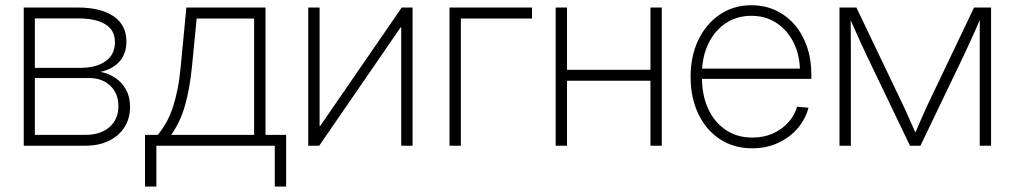

<svg xmlns="http://www.w3.org/2000/svg" viewBox="-20 -551 3837 726"><path d="M69.8 0V-522.5H274.9Q360.8 -522.5 409.4 -489.5Q458 -456.5 458 -394Q458 -347.7 431.4 -318.1Q404.8 -288.6 359.9 -279.3Q392.6 -272.9 417.5 -255.6Q442.4 -238.3 457 -211.2Q471.7 -184.1 471.7 -147Q471.7 -103 450.7 -70.1Q429.7 -37.1 391.8 -18.6Q354 0 303.2 0ZM111.8 -41H303.2Q359.9 -41 393.8 -70.3Q427.7 -99.6 427.7 -149.4Q427.7 -197.8 397 -226.8Q366.2 -255.9 317.9 -255.9H111.8ZM111.8 -294.4H283.2Q343.3 -294.4 378.9 -319.3Q414.6 -344.2 414.6 -392.1Q414.6 -437 378.2 -459.2Q341.8 -481.4 274.9 -481.4H111.8Z M528.3 154.3V-41H576.7Q595.2 -63.5 609.4 -89.1Q623.5 -114.7 633.8 -145.8Q644 -176.8 651.6 -215.1Q659.2 -253.4 663.6 -301.3L684.6 -522.5H983.9V-41H1062V154.3H1019V0H571.3V154.3ZM627.4 -41H940.9V-481H723.6L706.1 -301.3Q697.8 -216.3 679.9 -153.3Q662.1 -90.3 627.4 -41Z M1540 0H1497.1V-447.8H1495.1L1187 0H1145.5V-522.5H1188.5V-74.2H1190.4L1499 -522.5H1540Z M1991.7 -522.5V-481H1722.7V0H1679.7V-522.5Z M2452.6 -287.1V-245.6H2112.3V-287.1ZM2124 -522.5V0H2081.1V-522.5ZM2482.4 -522.5V0H2439.5V-522.5Z M2824.7 9.8Q2754.4 9.8 2701.7 -25.1Q2648.9 -60.1 2620.1 -121.3Q2591.3 -182.6 2591.3 -260.3Q2591.3 -338.9 2620.6 -399.9Q2649.9 -460.9 2701.9 -496.1Q2753.9 -531.2 2820.8 -531.2Q2871.1 -531.2 2912.6 -512Q2954.1 -492.7 2984.4 -457.8Q3014.6 -422.9 3031.2 -375Q3047.9 -327.1 3047.9 -269.5V-252.9H2614.7V-291.5H3022.9L3004.9 -279.8Q3004.9 -341.3 2981.2 -389.2Q2957.5 -437 2916.3 -464.1Q2875 -491.2 2820.8 -491.2Q2766.1 -491.2 2723.9 -462.9Q2681.6 -434.6 2658 -384.8Q2634.3 -335 2634.3 -270.5V-256.8Q2634.3 -190.9 2657.7 -139.9Q2681.2 -88.9 2724.1 -59.8Q2767.1 -30.8 2824.7 -30.8Q2867.2 -30.8 2901.6 -45.9Q2936 -61 2960.2 -87.4Q2984.4 -113.8 2994.1 -147.5L3037.1 -143.6Q3025.4 -99.6 2995.4 -64.9Q2965.3 -30.3 2921.4 -10.3Q2877.4 9.8 2824.7 9.8Z M3154.3 0V-522.5H3218.3L3396 -150.9Q3403.3 -135.7 3409.7 -121.1Q3416 -106.4 3422.4 -92.3Q3428.7 -78.1 3434.8 -64.5Q3440.9 -50.8 3447.3 -36.1H3435.1Q3441.4 -50.3 3447.5 -64.2Q3453.6 -78.1 3459.7 -92.3Q3465.8 -106.4 3472.4 -121.1Q3479 -135.7 3485.8 -150.9L3663.1 -522.5H3727.5V0H3684.6V-343.3Q3684.6 -364.3 3684.6 -383.5Q3684.6 -402.8 3684.6 -420.7Q3684.6 -438.5 3684.8 -456.8Q3685.1 -475.1 3685.1 -493.7H3692.9Q3682.1 -468.8 3671.4 -444.6Q3660.6 -420.4 3649.4 -395.5Q3638.2 -370.6 3625.5 -343.8L3460.4 0H3420.9L3255.9 -343.8Q3243.2 -370.6 3231.9 -395.5Q3220.7 -420.4 3210 -444.6Q3199.2 -468.8 3188 -493.7H3196.3Q3196.8 -475.1 3196.8 -457Q3196.8 -439 3197 -420.9Q3197.3 -402.8 3197.3 -383.5Q3197.3 -364.3 3197.3 -343.3V0Z"/></svg>

Font: Inter 28pt ExtraLight
Style: Regular
Weight: 250
Designer: Rasmus Andersson
Foundry: rsms
Version: Version 4.001;git-66647c0bb